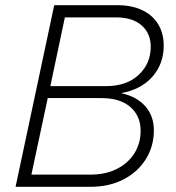

<svg xmlns="http://www.w3.org/2000/svg" viewBox="-20 -720 680 740"><path d="M40 0 189 -700H432Q489 -700 529 -680.5Q569 -661 590 -626Q611 -591 611 -544Q611 -474 567.5 -424.5Q524 -375 447 -361Q507 -348 540 -310.5Q573 -273 573 -218Q573 -156 542 -106.5Q511 -57 456 -28.5Q401 0 328 0ZM174 -388H388Q468 -388 514.5 -431.5Q561 -475 561 -540Q561 -591 526 -622Q491 -653 426 -653H230ZM101 -47H328Q388 -47 431.5 -69.5Q475 -92 498.5 -130Q522 -168 522 -216Q522 -273 482.5 -307.5Q443 -342 370 -342H164Z"/></svg>

Font: Red Hat Text
Style: Italic
Weight: 300
Italic angle: -12°
Designer: Pentagram, MCKL
Foundry: Pentagram, MCKL
Version: Version 1.023